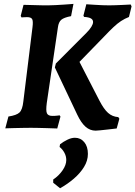

<svg xmlns="http://www.w3.org/2000/svg" viewBox="-20 -669 709 1005"><path d="M150.1 -526.7Q154.1 -558.2 148.4 -568.8Q142.6 -579.3 121.5 -579.3Q114 -579.3 103.3 -578.6Q92.7 -577.8 92.7 -577.8L88.4 -585.7L103.1 -643.6Q103.1 -643.6 118.9 -643.3Q134.6 -643.1 156.9 -642.3Q179.3 -641.5 200.5 -641.2Q221.6 -641 232 -641Q247 -641 269.5 -642.2Q291.9 -643.5 313.5 -644.8Q335.1 -646.2 349.8 -647.4Q364.5 -648.7 364.5 -648.7L352 -584.5Q314.6 -577.3 300.7 -565.4Q286.8 -553.5 283.2 -526.3L224.9 -130.2Q219.4 -89.7 225.6 -76Q231.8 -62.3 254.1 -62.3Q269 -62.3 280.6 -63.8Q292.2 -65.3 292.2 -65.3L296.5 -58.6L279.7 3.5Q279.7 3.5 264.3 3Q248.9 2.5 226.1 1.7Q203.4 1 180.2 0.5Q157.1 0 141.5 0Q121.3 0 98 0.5Q74.7 0.9 54.1 1.4Q33.6 1.9 20.7 2.4Q7.7 2.8 7.7 2.8L24.1 -59.1Q66.9 -65.5 82.3 -80.4Q97.6 -95.3 102.1 -137.8ZM272.4 -336.6 432.1 -496.7Q449.3 -513.8 458.2 -528.6Q467.2 -543.4 467.2 -553.4Q467.2 -565.9 456.1 -572.4Q445 -579 420.1 -580.5L416.7 -587.2L431.9 -646.7Q431.9 -646.7 444.7 -645.9Q457.5 -645.2 476.9 -643.8Q496.4 -642.5 516.8 -641.7Q537.3 -641 552.1 -641Q565.7 -641 584.5 -641.7Q603.3 -642.4 621.8 -643.2Q640.2 -644 652.3 -644.7Q664.3 -645.4 664.3 -645.4L668.6 -635.4L655 -580.1Q632.6 -571.3 613.5 -558.8Q594.5 -546.3 573.5 -526.5Q552.6 -506.8 523.6 -476.2L396 -345L500 -143.2Q523.2 -98.1 545.5 -78.2Q567.8 -58.2 599.1 -56L604.8 -47.6L590.8 3.4Q590.8 3.4 576.3 5.1Q561.8 6.9 542 9.1Q522.2 11.4 504.6 13.1Q487.1 14.9 480.8 14.9Q451 14.9 427.8 -5.6Q404.5 -26.1 384.3 -68.8L267.2 -315.9ZM294.3 86.2Q312 72.4 332.9 62.3Q353.9 52.1 372.2 52.1Q401.9 52.1 421 75Q440.1 97.8 440.1 136.6Q440.1 172.2 419.6 205.3Q399.1 238.4 366.2 266.5Q333.4 294.7 294.5 316.4L258.5 287.5V270.7Q288.1 250.8 307.5 222.6Q326.9 194.5 326.9 168.5Q326.9 148.5 317 130.3Q307.1 112 291.9 100.2Z"/></svg>

Font: Alegreya
Style: Italic
Weight: 400
Italic angle: -7°
Designer: Juan Pablo del Peral
Foundry: Huerta Tipografica
Version: Version 2.009